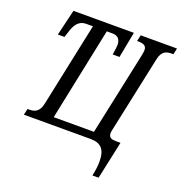

<svg xmlns="http://www.w3.org/2000/svg" viewBox="-159 -850 1129 1197"><g transform="rotate(20 405.5 -252.0)"><path d="M586 210H627L681 -41H655C624 -41 602 -45 602 -78C602 -87 605 -98 608 -112L713 -605C725 -665 756 -673 792 -673H802L811 -714H570L561 -673H568C604 -673 624 -664 624 -635C624 -628 623 -619 618 -594L502 -49H235L363 -665H402C441 -665 455 -639 455 -607C455 -596 451 -569 447 -542H492L525 -714H124L83 -542H127L141 -585C154 -627 177 -665 225 -665H271L154 -110C142 -50 109 -41 75 -41H64L55 0H496C561 0 598 27 598 114C598 140 595 170 586 210Z"/></g></svg>

Font: Noto Serif ExtraCondensed
Style: Italic
Weight: 400
Width: 2
Italic angle: -12°
Designer: Monotype Design Team
Foundry: Monotype Imaging Inc.
Version: Version 2.014